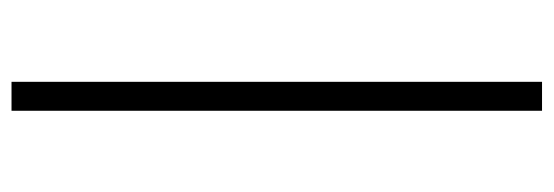

<svg xmlns="http://www.w3.org/2000/svg" viewBox="-326 -474 938 325"><g transform="rotate(90 142.5 -311.0)"><path d="M118 138V-760H167V138Z"/></g></svg>

Font: IBM Plex Sans Thai Light
Style: Regular
Weight: 300
Designer: Mike Abbink, Paul van der Laan, Pieter van Rosmalen, Ben Mitchell, Mark Frömberg
Foundry: Bold Monday
Version: Version 1.2